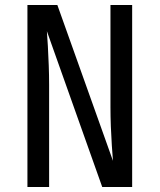

<svg xmlns="http://www.w3.org/2000/svg" viewBox="-20 -750 640 770"><path d="M90 0V-730H210L433 -105Q431 -130 428.5 -166.5Q426 -203 424.5 -243.5Q423 -284 423 -320V-730H510V0H390L168 -625Q170 -601 172 -564.5Q174 -528 175.5 -487.5Q177 -447 177 -410V0Z"/></svg>

Font: Atlassian Mono
Style: Regular
Weight: 400
Monospace: yes
Designer: Philipp Nurullin, Konstantin Bulenkov
Foundry: Modifications by Atlassian Pty Ltd, manufactured by JetBrains
Version: Version 2.304